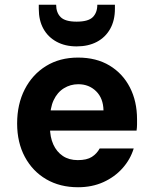

<svg xmlns="http://www.w3.org/2000/svg" viewBox="-20 -775 644 807"><path d="M308 12Q232 12 174.5 -21.5Q117 -55 84.5 -115.5Q52 -176 52 -256Q52 -337 84 -399.5Q116 -462 173.5 -497.5Q231 -533 308 -533Q385 -533 440.5 -499.5Q496 -466 526 -407.5Q556 -349 556 -274Q556 -264 556 -252Q556 -240 554 -226H152V-311H415Q414 -362 384 -391.5Q354 -421 309 -421Q276 -421 248.5 -404Q221 -387 205.5 -354Q190 -321 190 -270V-241Q190 -199 204 -168Q218 -137 244 -119.5Q270 -102 307 -102Q345 -102 366 -115.5Q387 -129 399 -151H542Q528 -105 495 -68Q462 -31 414.5 -9.5Q367 12 308 12ZM302 -580Q254 -580 218 -599.5Q182 -619 162.5 -654Q143 -689 143 -738V-755H216Q216 -722 235 -703Q254 -684 302 -684Q351 -684 370 -703Q389 -722 389 -755H463V-738Q463 -689 443 -653.5Q423 -618 387 -599Q351 -580 302 -580Z"/></svg>

Font: DM Sans 10pt ExtraBold
Style: Regular
Weight: 800
Version: Version 4.004;gftools[0.9.30]